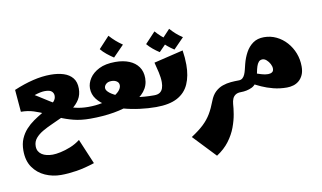

<svg xmlns="http://www.w3.org/2000/svg" viewBox="-104 -889 2697 1609"><g transform="rotate(-10 1244.5 -84.0)"><path d="M306 422Q235 422 172 394Q109 366 69.5 309.5Q30 253 30 166Q30 109 48.5 66Q67 23 97 -10Q127 -43 163 -68Q199 -93 235 -114Q271 -135 301 -154.5Q331 -174 349.5 -194.5Q368 -215 368 -241Q368 -264 351.5 -279Q335 -294 294 -294Q259 -294 208 -277Q157 -260 109 -229L50 -347Q135 -383 213.5 -402Q292 -421 364 -421Q427 -421 475 -405.5Q523 -390 550.5 -356Q578 -322 578 -266Q578 -213 554 -174.5Q530 -136 491 -107.5Q452 -79 405 -56.5Q358 -34 311 -13.5Q264 7 225 29.5Q186 52 162 80.5Q138 109 138 148Q138 173 148 190.5Q158 208 175.5 219.5Q193 231 216.5 236.5Q240 242 267 242Q294 242 334.5 233.5Q375 225 420 207Q465 189 504 159L594 372Q509 400 438.5 411Q368 422 306 422ZM630 0Q551 0 488.5 -16Q426 -32 373.5 -55.5Q321 -79 272.5 -102.5Q224 -126 174 -142Q124 -158 66 -158L50 -347Q100 -332 145.5 -308.5Q191 -285 234.5 -257Q278 -229 322 -201.5Q366 -174 413.5 -151Q461 -128 514.5 -114Q568 -100 630 -100L650 -50Z M630 0V-100Q694 -100 747 -111.5Q800 -123 839 -142.5Q878 -162 899.5 -185.5Q921 -209 921 -233Q921 -255 903 -267.5Q885 -280 858 -280Q828 -280 811.5 -265Q795 -250 795 -231Q795 -210 824.5 -187Q854 -164 907.5 -144Q961 -124 1033 -112Q1105 -100 1190 -100L1210 -50L1190 0Q1122 0 1049.5 -9.5Q977 -19 909 -38Q841 -57 787 -87Q733 -117 701.5 -158Q670 -199 670 -251Q670 -294 697 -335.5Q724 -377 778.5 -404.5Q833 -432 917 -432Q984 -432 1034.5 -411.5Q1085 -391 1113 -351.5Q1141 -312 1141 -255Q1141 -192 1102.5 -144Q1064 -96 994.5 -64Q925 -32 832 -16Q739 0 630 0ZM914 -470Q885 -489 856.5 -512Q828 -535 808 -560L899 -658Q924 -630 949 -608Q974 -586 1006 -564Z M1190 0V-100Q1222 -100 1239.5 -112.5Q1257 -125 1264.5 -147Q1272 -169 1272 -197Q1272 -236 1261.5 -282Q1251 -328 1240 -369L1490 -429Q1495 -397 1497.5 -366Q1500 -335 1500 -306Q1500 -211 1469.5 -142Q1439 -73 1371 -36.5Q1303 0 1190 0ZM1299 -448Q1271 -466 1244.5 -488Q1218 -510 1198 -534L1285 -627Q1308 -601 1332 -579.5Q1356 -558 1387 -538ZM1424 -448Q1396 -466 1369.5 -488Q1343 -510 1323 -534L1410 -627Q1433 -601 1457 -579.5Q1481 -558 1512 -538Z M1621 490 1440 299Q1506 256 1546 218Q1586 180 1612.5 135.5Q1639 91 1662 30Q1680 -17 1708.5 -43.5Q1737 -70 1771.5 -82Q1806 -94 1841.5 -97Q1877 -100 1909 -100L1929 -50L1909 0Q1882 0 1864.5 11.5Q1847 23 1839 42.5Q1831 62 1829 86Q1827 122 1818.5 173Q1810 224 1789 281Q1768 338 1727.5 392.5Q1687 447 1621 490Z M2298 29Q2237 29 2183 15Q2129 1 2086 -18.5Q2043 -38 2013 -55L2056 -134Q2077 -127 2106.5 -118Q2136 -109 2161 -109Q2181 -109 2195 -117.5Q2209 -126 2209 -148Q2209 -167 2198 -188Q2187 -209 2170 -224Q2153 -239 2136 -239Q2115 -239 2103 -225Q2091 -211 2084 -189Q2077 -167 2072.5 -142.5Q2068 -118 2062 -97Q2046 -40 2004 -20Q1962 0 1909 0V-100Q1929 -100 1941.5 -110.5Q1954 -121 1962 -139Q1970 -157 1975.5 -180Q1981 -203 1987 -227Q2000 -278 2024 -322Q2048 -366 2086 -393Q2124 -420 2180 -420Q2236 -420 2285 -396.5Q2334 -373 2371 -331.5Q2408 -290 2428.5 -237Q2449 -184 2449 -124Q2449 -82 2436 -53Q2423 -24 2401.5 -5.5Q2380 13 2353 21Q2326 29 2298 29Z"/></g></svg>

Font: Marhey
Style: Bold
Weight: 700
Designer: Nur Syamsi & Bustanul Arifin
Foundry: Namelatype
Version: Version 1.000